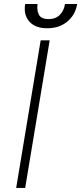

<svg xmlns="http://www.w3.org/2000/svg" viewBox="-20 -926 400 946"><path d="M224.8 -727.3 104 0H59.7L180.4 -727.3ZM300.1 -906.2H360.1Q351.6 -853 311.8 -819.8Q272 -786.6 212 -786.9Q154.1 -786.6 124.6 -819.8Q95.2 -853 104 -906.2H165.1Q160.5 -876.1 171.5 -854Q182.5 -832 219.1 -832Q256 -832 276.1 -854.2Q296.2 -876.4 300.1 -906.2Z"/></svg>

Font: Inter UI Extra Light
Style: Italic
Weight: 200
Italic angle: -9.39999°
Designer: Rasmus Andersson
Foundry: rsms
Version: 3.2;8d6f07862